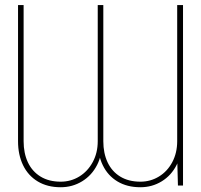

<svg xmlns="http://www.w3.org/2000/svg" viewBox="-20 -748 810 774"><path d="M694.3 -727.5H717.8V0H697.3L694.3 -111.3ZM710 -178.7Q713.4 -125.5 692.1 -83.3Q670.9 -41 632.1 -17.1Q593.3 6.8 545.9 6.8Q492.2 6.8 453.4 -16.6Q414.6 -40 394.3 -82Q374 -124 374 -178.7V-727.5H396.5V-178.7Q396.5 -130.4 413.8 -93.5Q431.2 -56.6 464.8 -36.1Q498.5 -15.6 545.9 -15.6Q586.9 -15.6 620.8 -36.4Q654.8 -57.1 674.6 -94.5Q694.3 -131.8 694.3 -178.7ZM389.6 -178.7Q393.1 -125.5 371.6 -83.3Q350.1 -41 311 -17.1Q272 6.8 224.6 6.8Q170.9 6.8 132.1 -16.6Q93.3 -40 73 -82Q52.7 -124 52.7 -178.7V-727.5H75.2V-178.7Q75.2 -130.4 92.5 -93.5Q109.9 -56.6 143.6 -36.1Q177.2 -15.6 224.6 -15.6Q265.6 -15.6 299.6 -36.4Q333.5 -57.1 353.8 -94.5Q374 -131.8 374 -178.7Z"/></svg>

Font: Intratopia Thin
Style: Regular
Weight: 100
Designer: Rasmus Andersson
Foundry: rsms
Version: Version 3.000;Glyphs 3.2.3 (3260)